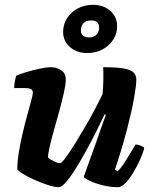

<svg xmlns="http://www.w3.org/2000/svg" viewBox="-20 -780 622 800"><path d="M225 0Q208 0 180 -9Q152 -18 123 -31Q94 -44 74 -56.5Q54 -69 52 -75Q52 -106 58.5 -145.5Q65 -185 74.5 -225.5Q84 -266 94 -302Q104 -338 110.5 -362.5Q117 -387 117 -393Q117 -405 108.5 -409Q100 -413 86 -413H39Q39 -427 42 -441.5Q45 -456 47 -464Q61 -471 89.5 -479.5Q118 -488 146.5 -494Q175 -500 189 -500Q216 -500 235 -487.5Q254 -475 254 -448Q254 -429 246.5 -395Q239 -361 228 -320.5Q217 -280 205.5 -240Q194 -200 187 -169Q180 -138 180 -124Q189 -115 205.5 -107.5Q222 -100 230 -100Q236 -100 253 -122.5Q270 -145 292 -180.5Q314 -216 337 -255.5Q360 -295 378.5 -330.5Q397 -366 407 -387Q410 -412 410.5 -444Q411 -476 410 -500Q467 -500 496.5 -494.5Q526 -489 537 -477.5Q548 -466 548 -448Q548 -425 539 -373.5Q530 -322 510.5 -246Q491 -170 459 -73L470 -66Q481 -76 494.5 -96Q508 -116 521.5 -139Q535 -162 545 -178Q554 -178 566.5 -173Q579 -168 581 -163Q576 -142 563.5 -114.5Q551 -87 535 -60.5Q519 -34 502.5 -17Q486 0 471 0Q440 0 408 -8Q376 -16 354 -26.5Q332 -37 329 -44L377 -177Q390 -215 402 -248.5Q414 -282 421 -301L416 -304Q400 -270 379.5 -229Q359 -188 336.5 -147.5Q314 -107 293 -73.5Q272 -40 254 -20Q236 0 225 0ZM344 -559Q300 -559 271.5 -584Q243 -609 243 -647Q243 -679 259.5 -704.5Q276 -730 304.5 -745Q333 -760 367 -760Q411 -760 439.5 -735Q468 -710 468 -671Q468 -640 451.5 -614.5Q435 -589 407 -574Q379 -559 344 -559ZM351 -624Q371 -624 382 -635.5Q393 -647 393 -666Q393 -680 384.5 -687.5Q376 -695 359 -695Q340 -695 328.5 -684Q317 -673 317 -653Q317 -639 326 -631.5Q335 -624 351 -624Z"/></svg>

Font: Texturina Medium 12pt Black
Style: Italic
Weight: 900
Italic angle: -11°
Version: Version 1.002